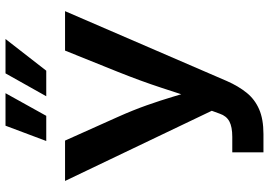

<svg xmlns="http://www.w3.org/2000/svg" viewBox="-161 -825 986 704"><g transform="rotate(-90 332.0 -473.0)"><path d="M125.5 0V-114.3H182.1Q218.8 -114.3 238.8 -125Q258.8 -135.7 267.1 -160.2L277.8 -189.5L20.5 -727.5H168.5L254.9 -534.7Q280.3 -478 298.1 -427.5Q315.9 -377 329.8 -330.3Q343.8 -283.7 356.9 -240.2H318.4Q338.4 -301.3 362.3 -374.5Q386.2 -447.8 420.9 -534.7L498.5 -727.5H643.1L386.7 -133.8Q368.2 -91.8 344 -61.8Q319.8 -31.7 283.4 -15.9Q247.1 0 192.4 0ZM259.3 -796.4H167L223.1 -945.8H342.3ZM424.8 -796.4H331.1L415 -945.8H541Z"/></g></svg>

Font: Inter 18pt SemiBold
Style: Regular
Weight: 600
Designer: Rasmus Andersson
Foundry: rsms
Version: Version 4.001;git-66647c0bb